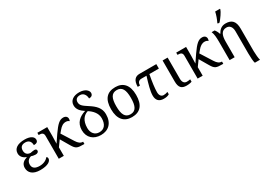

<svg xmlns="http://www.w3.org/2000/svg" viewBox="1 -1828 4292 3099"><g transform="rotate(-30 2147.5 -278.0)"><path d="M257 10C405 10 463 -40 463 -89C463 -106 453 -119 444 -123C413 -86 360 -53 282 -53C197 -53 151 -85 151 -151C151 -212 189 -249 237 -260C256 -251 297 -245 316 -245C351 -245 373 -263 373 -286C373 -309 357 -320 333 -320C314 -320 280 -314 257 -309C194 -313 166 -351 166 -404C166 -456 189 -499 265 -499C332 -499 366 -458 366 -391C419 -391 445 -409 445 -451C445 -500 392 -545 280 -545C147 -545 71 -495 71 -404C71 -350 108 -303 168 -284V-279C110 -260 54 -226 54 -146C54 -58 117 10 257 10Z M604 0H698V-158L774 -264L872 -97C925 -7 952 0 1068 0H1082V-42H1079C1034 -42 1001 -68 967 -122L830 -339L867 -383C910 -435 949 -460 998 -460C1033 -460 1050 -447 1060 -437C1066 -446 1070 -462 1070 -477C1070 -513 1045 -541 996 -541C928 -541 878 -495 786 -364L694 -228C694 -228 698 -338 698 -374V-536H514V-494H522C566 -494 604 -485 604 -426Z M1388 10C1530 10 1624 -78 1624 -243C1624 -358 1554 -427 1447 -495C1357 -552 1322 -582 1322 -639C1322 -686 1349 -719 1413 -719C1476 -719 1514 -665 1514 -598C1560 -598 1588 -619 1588 -661C1588 -708 1532 -765 1422 -765C1316 -765 1241 -715 1241 -624C1241 -550 1291 -499 1358 -456C1245 -422 1156 -352 1156 -214C1156 -71 1254 10 1388 10ZM1388 -42C1301 -42 1250 -108 1250 -199C1250 -341 1317 -410 1393 -432C1461 -389 1532 -319 1532 -223C1532 -107 1480 -42 1388 -42Z M1966 10C2120 10 2201 -81 2201 -269C2201 -456 2113 -546 1969 -546C1814 -546 1734 -456 1734 -269C1734 -81 1822 10 1966 10ZM1968 -42C1868 -42 1831 -120 1831 -269C1831 -418 1867 -493 1967 -493C2067 -493 2104 -418 2104 -269C2104 -120 2068 -42 1968 -42Z M2559 10C2610 10 2637 1 2662 -14V-58C2639 -49 2611 -43 2586 -43C2547 -43 2514 -70 2514 -138C2514 -208 2528 -320 2554 -453H2731V-536H2417C2340 -536 2288 -489 2288 -368H2330C2330 -415 2348 -453 2407 -453H2500C2460 -321 2426 -209 2426 -124C2426 -39 2469 10 2559 10Z M2984 10C3025 10 3065 2 3082 -6V-50C3061 -46 3042 -43 3018 -43C2972 -43 2942 -74 2942 -142V-536H2848V-145C2848 -30 2892 10 2984 10Z M3192 0H3286V-158L3362 -264L3460 -97C3513 -7 3540 0 3656 0H3670V-42H3667C3622 -42 3589 -68 3555 -122L3418 -339L3455 -383C3498 -435 3537 -460 3586 -460C3621 -460 3638 -447 3648 -437C3654 -446 3658 -462 3658 -477C3658 -513 3633 -541 3584 -541C3516 -541 3466 -495 3374 -364L3282 -228C3282 -228 3286 -338 3286 -374V-536H3102V-494H3110C3154 -494 3192 -485 3192 -426Z M3917 -606H3950C3992 -651 4058 -746 4068 -784V-796H3978C3969 -745 3939 -664 3917 -621ZM4120 240H4216C4205 214 4197 119 4197 70V-350C4197 -487 4142 -546 4026 -546C3944 -546 3901 -498 3872 -445H3866C3855 -480 3840 -509 3818 -536H3762C3783 -487 3788 -429 3788 -339V0H3882V-291C3882 -409 3913 -482 4004 -482C4063 -482 4103 -439 4103 -355V58C4103 119 4108 215 4120 240Z"/></g></svg>

Font: Noto Serif Thai
Style: Regular
Weight: 400
Designer: Monotype Design Team
Foundry: Monotype Imaging Inc.
Version: Version 1.901